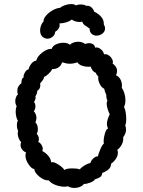

<svg xmlns="http://www.w3.org/2000/svg" viewBox="-20 -923 700 943"><path d="M600 -338Q600 -317 595 -308Q599 -297 599 -286Q599 -267 585 -249Q587 -232 579 -215Q571 -198 556 -187Q559 -180 559 -173Q559 -158 549.5 -143.5Q540 -129 526 -119Q525 -103 514.5 -92.5Q504 -82 483 -74Q480 -60 474 -55Q468 -50 459.5 -47Q451 -44 446 -42Q442 -33 421.5 -25.5Q401 -18 392 -20Q388 -12 374.5 -6Q361 0 345 0Q326 0 314 -8Q304 -6 297 -6Q276 -6 253 -14.5Q230 -23 220 -37Q199 -35 174.5 -54.5Q150 -74 148 -93Q136 -93 120.5 -115.5Q105 -138 105 -159Q105 -167 108 -174Q96 -179 88.5 -189Q81 -199 81 -211Q81 -218 84 -225Q77 -231 72 -243.5Q67 -256 67 -268Q67 -274 69 -280Q63 -292 63 -309Q63 -324 68 -330Q63 -337 60 -349.5Q57 -362 57 -375Q57 -391 62 -401Q55 -412 55 -427Q55 -437 59 -446.5Q63 -456 68 -459Q65 -468 65 -477Q65 -500 85 -514Q85 -539 97 -544Q93 -551 102 -566.5Q111 -582 120 -582Q124 -598 134.5 -611Q145 -624 158 -625Q163 -646 187.5 -665Q212 -684 234 -683Q238 -697 255 -705Q272 -713 291 -713Q313 -713 323 -703Q328 -709 339.5 -713.5Q351 -718 364 -718Q384 -718 398 -707Q407 -711 417 -711Q430 -711 438 -705Q446 -699 447 -689Q459 -693 473.5 -682.5Q488 -672 491 -656Q502 -659 513.5 -651.5Q525 -644 531 -632Q537 -620 533 -611Q542 -605 548.5 -595.5Q555 -586 555 -574Q555 -565 550 -553Q564 -547 571.5 -533Q579 -519 579 -503Q579 -496 578 -492Q586 -481 591 -464.5Q596 -448 596 -431Q596 -411 589 -398Q594 -390 597 -372.5Q600 -355 600 -338ZM461 -155Q462 -164 472.5 -189Q483 -214 490 -217Q489 -220 489 -228Q489 -247 495.5 -268.5Q502 -290 511 -292Q505 -303 505 -315Q505 -332 519 -362Q514 -371 509 -386.5Q504 -402 504 -414Q504 -424 508 -428Q502 -438 502 -457Q493 -477 492 -487Q478 -493 469 -512.5Q460 -532 463 -547Q454 -555 451 -565Q441 -569 435.5 -576Q430 -583 425 -596L414 -595Q397 -595 382 -600.5Q367 -606 360 -617Q341 -610 323 -610Q306 -610 285 -617Q280 -600 266.5 -591.5Q253 -583 237 -584Q232 -574 219.5 -561.5Q207 -549 196 -545Q196 -536 187.5 -526Q179 -516 177 -513Q178 -510 178 -504Q178 -486 163 -477Q163 -463 154 -450Q155 -448 155 -444Q155 -434 147 -422Q154 -414 154 -401Q154 -386 146 -377Q159 -362 159 -344Q159 -334 154 -322Q166 -310 166 -288Q166 -275 160 -266Q171 -255 171 -240Q171 -232 168 -226Q178 -221 184 -211.5Q190 -202 190 -192Q190 -189 188 -181Q204 -173 217 -158Q230 -143 231 -126Q243 -130 266.5 -115Q290 -100 296 -88Q306 -96 336 -96Q360 -96 372 -91Q379 -101 396 -111Q413 -121 424 -122Q426 -133 438 -144.5Q450 -156 461 -155ZM490 -803Q496 -793 496 -783Q496 -768 483 -758Q470 -748 454 -748Q440 -748 430 -757Q420 -766 420 -783Q404 -793 395.5 -799.5Q387 -806 384 -817Q376 -815 371 -815Q360 -815 349 -818.5Q338 -822 333 -827Q309 -809 272 -808Q273 -805 273 -800Q273 -790 267 -781Q261 -772 251 -767Q250 -752 238.5 -742.5Q227 -733 213 -733Q198 -733 186 -745Q177 -756 177 -774Q177 -786 181.5 -798Q186 -810 194 -817Q192 -828 204 -843.5Q216 -859 236 -871Q256 -883 276 -885Q283 -892 299 -897.5Q315 -903 330 -903Q346 -903 353 -896Q360 -901 375 -901Q396 -901 404 -894Q416 -897 427 -888.5Q438 -880 443 -865Q461 -858 476 -841.5Q491 -825 490 -803Z"/></svg>

Font: Pangolin
Style: Regular
Weight: 400
Designer: Kevin Burke
Foundry: Google, Inc.
Version: Version 1.101